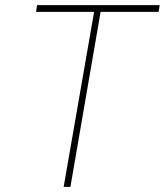

<svg xmlns="http://www.w3.org/2000/svg" viewBox="-20 -731 644 751"><path d="M600.6 -684.6H373.5L255.4 0H229L348.1 -684.6H121.1L125 -710.9H604.5Z"/></svg>

Font: TypoPRO Roboto Mono
Style: Italic
Weight: 250
Designer: Google
Version: Version 2.000986; 2015; ttfautohint (v1.3)